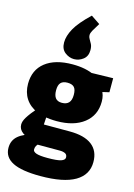

<svg xmlns="http://www.w3.org/2000/svg" viewBox="-168 -995 921 1321"><g transform="rotate(15 292.5 -334.0)"><path d="M257 245Q124 245 60 212.5Q-4 180 -4 113Q-4 60 34.5 27.5Q73 -5 148 -22L145 19Q99 14 69 -8Q39 -30 39 -64Q39 -75 43 -87.5Q47 -100 57 -116.5Q67 -133 83.5 -154.5Q100 -176 125 -205L126 -173Q70 -197 41 -241.5Q12 -286 12 -347Q12 -446 81.5 -500.5Q151 -555 275 -555Q370 -555 434 -523L391 -531L568 -535V-435L503 -420L515 -437Q523 -421 528.5 -402.5Q534 -384 534 -358Q534 -261 462.5 -205Q391 -149 268 -149Q221 -149 173 -158L194 -176L189 -92L169 -104H374Q478 -104 532 -63Q586 -22 586 58Q586 149 504 197Q422 245 257 245ZM273 112Q341 112 368.5 103Q396 94 396 76Q396 56 381 48.5Q366 41 343 41H154L196 31Q169 50 169 79Q169 95 193 103.5Q217 112 273 112ZM270 -280Q303 -280 319.5 -298Q336 -316 336 -354Q336 -392 321 -408Q306 -424 273 -424Q241 -424 225.5 -407.5Q210 -391 210 -354Q210 -317 224.5 -298.5Q239 -280 270 -280ZM315 -913 379 -870Q354 -830 344 -812Q334 -794 334 -779Q334 -766 342 -753Q350 -740 358.5 -723.5Q367 -707 367 -681Q367 -637 337.5 -614.5Q308 -592 273 -592Q238 -592 208 -615.5Q178 -639 178 -686Q178 -732 208 -786Q238 -840 315 -913Z"/></g></svg>

Font: Bitter Thin Black
Style: Regular
Weight: 900
Version: Version 3.020